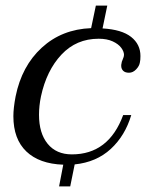

<svg xmlns="http://www.w3.org/2000/svg" viewBox="-20 -581 529 689"><path d="M484 -380Q484 -365 482 -357Q480 -344 468.5 -332Q457 -320 443 -320Q429 -320 422 -327Q415 -334 415 -345Q415 -350 416 -353Q416 -358 420.5 -368Q425 -378 425 -384Q425 -396 415 -409.5Q405 -423 384.5 -432.5Q364 -442 334 -442Q254 -442 200.5 -385Q147 -328 127 -235Q120 -201 120 -169Q120 -103 151 -65Q182 -27 238 -27Q370 -27 422 -168H451Q429 -94 377.5 -46.5Q326 1 248 9L232 88H192L207 10Q121 7 74.5 -37.5Q28 -82 28 -164Q28 -193 36 -235Q58 -344 130 -410Q202 -476 307 -480L324 -561H365L348 -479Q417 -475 450.5 -448.5Q484 -422 484 -380Z"/></svg>

Font: Taviraj
Style: Italic
Weight: 400
Italic angle: -12°
Designer: Katatrad Team
Foundry: CadsonDemak
Version: Version 1.001